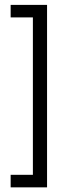

<svg xmlns="http://www.w3.org/2000/svg" viewBox="-20 -702 265 801"><path d="M176.3 79.6H24.4V27.3H117.2V-629.4H24.4V-681.6H176.3Z"/></svg>

Font: SengBuhan
Style: Regular
Weight: 400
Designer: John M. Durdin
Foundry: Lao Script for Windows
Version: Version 1.400